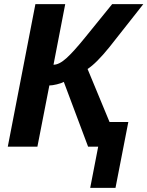

<svg xmlns="http://www.w3.org/2000/svg" viewBox="-20 -708 712 927"><path d="M454.1 0H405.3L288.1 -312.5Q276.9 -306.2 254.6 -300.8Q232.4 -295.4 218.3 -295.4L160.6 0H17.6L150.9 -688H294.9L238.3 -395.5Q265.6 -395.5 300.3 -426.8Q335 -458 391.1 -527.3L521.5 -688H671.9L508.3 -480.5Q444.8 -401.9 402.8 -375L508.8 -119.1H599.6L537.6 199.2H415.5Z"/></svg>

Font: Liberation Sans
Style: Bold Italic
Weight: 700
Italic angle: -12°
Designer: Steve Matteson
Foundry: Ascender Corporation
Version: Version 2.1.5